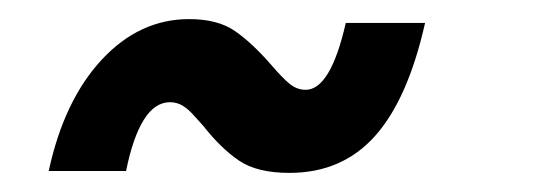

<svg xmlns="http://www.w3.org/2000/svg" viewBox="-20 -387 567 201"><path d="M193 -255Q191 -257 184 -265Q177 -273 171 -276.5Q165 -280 158 -280Q142 -280 130.5 -261.5Q119 -243 112 -208H31Q47 -282 86.5 -324.5Q126 -367 178 -367Q208 -367 226 -354.5Q244 -342 264 -319Q276 -305 283.5 -299Q291 -293 300 -293Q326 -293 342 -363H425Q407 -283 372.5 -244.5Q338 -206 283 -206Q249 -206 230 -219Q211 -232 193 -255Z"/></svg>

Font: Open Sauce One
Style: Bold Italic
Weight: 700
Italic angle: -10°
Designer: Alfredo Marco Pradil
Foundry: Creative Sauce Fz LLC
Version: Version 1.477